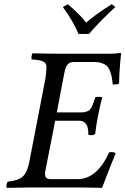

<svg xmlns="http://www.w3.org/2000/svg" viewBox="-20 -904 604 926"><path d="M253.9 -361.8H369.1Q401.4 -361.8 414.3 -376.2Q427.2 -390.6 439 -435.1Q442.9 -437 456.1 -437Q470.2 -437 473.1 -435.1Q448.7 -340.8 439 -257.8Q425.8 -248 405.8 -253.9V-262.2Q405.8 -321.8 360.8 -321.8H246.1L196.8 -69.8Q196.8 -52.7 203.4 -46.4Q210 -40 227.1 -40H354Q447.8 -40 506.8 -169.9Q529.3 -171.9 538.1 -165Q522.9 -129.9 472.2 2Q469.7 2 448.2 1.5Q426.8 1 397.5 0.5Q368.2 0 348.1 0H137.2Q99.1 0 13.2 2Q9.8 -3.4 11.2 -12.2Q12.7 -21 17.1 -27.8Q67.9 -32.7 89.6 -52.5Q111.3 -72.3 121.1 -122.1L198.2 -521Q204.1 -554.2 204.1 -582Q204.1 -599.6 187.7 -607.7Q171.4 -615.7 132.8 -617.2Q130.4 -625 132.6 -635Q134.8 -645 137.2 -647Q203.6 -645 255.9 -645H514.2Q537.1 -645 560.1 -648.9Q564 -648.9 564 -645Q555.7 -571.3 554.2 -501Q544.4 -496.1 523.9 -496.1Q521.5 -519.5 518.6 -534.2Q515.6 -548.8 509.5 -564Q503.4 -579.1 494.4 -586.9Q485.4 -594.7 470.2 -599.9Q455.1 -605 434.1 -605H336.9Q319.3 -605 309.3 -596.2Q299.3 -587.4 293.9 -567.9L290 -550.8ZM409.2 -740.2H358.9Q332 -803.7 283.2 -870.1L307.1 -883.8Q329.1 -864.7 339.8 -855Q350.6 -845.2 366.5 -828.6Q382.3 -812 395 -794.9Q441.4 -834.5 519 -883.8L536.1 -870.1Q452.1 -792 409.2 -740.2Z"/></svg>

Font: Common Serif News
Style: Italic
Weight: 450
Italic angle: -12°
Designer: Philipp H. Poll, Khaled Hosny
Foundry: Stefan Peev, Context Ltd.
Version: Version 1.026